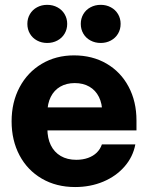

<svg xmlns="http://www.w3.org/2000/svg" viewBox="-20 -754 604 786"><path d="M27.5 -257.4Q27.5 -335.4 60.1 -396.7Q92.7 -458.1 150.9 -492.7Q209.1 -527.3 282.9 -527.3Q358.1 -527.3 416.2 -493.5Q474.3 -459.6 506.5 -399Q538.7 -338.5 538.7 -260.6V-220.1H79.7V-314.3H466.8L398.6 -292.9Q398.6 -329.7 385 -357.1Q371.3 -384.6 345.9 -399.2Q320.6 -413.9 286.1 -413.9Q251.9 -413.9 226.6 -399.2Q201.4 -384.6 187.7 -357.1Q174 -329.7 174 -292.9V-227Q174 -188.5 187.9 -159.8Q201.9 -131.1 228.6 -115.4Q255.3 -99.8 292.3 -99.8Q318.8 -99.8 340.3 -107.5Q361.8 -115.2 376.3 -129.4Q390.7 -143.7 397.1 -162.8H534Q524.5 -111.9 489.9 -72.3Q455.4 -32.6 402.7 -10.4Q350 11.7 287.6 11.7Q210.4 11.7 151.4 -22.7Q92.3 -57.1 59.9 -118.2Q27.5 -179.3 27.5 -257.4ZM310.7 -656.2Q310.7 -678.3 321.2 -696.2Q331.7 -714.1 350.5 -724.1Q369.2 -734.2 392.3 -734.2Q415.3 -734.2 433.9 -724.1Q452.5 -714.1 463.2 -696.2Q473.8 -678.3 473.8 -656.2Q473.8 -634 463.2 -616.1Q452.5 -598.2 433.9 -588.2Q415.3 -578.1 392.3 -578.1Q369.2 -578.1 350.5 -588.2Q331.7 -598.2 321.2 -616.1Q310.7 -634 310.7 -656.2ZM92 -656.2Q92 -678.3 102.5 -696.2Q113 -714.1 131.6 -724.1Q150.2 -734.2 173.2 -734.2Q196.3 -734.2 215 -724.1Q233.8 -714.1 244.4 -696.2Q255.1 -678.3 255.1 -656.2Q255.1 -634 244.4 -616.1Q233.8 -598.2 215 -588.2Q196.3 -578.1 173.2 -578.1Q150.2 -578.1 131.6 -588.2Q113 -598.2 102.5 -616.1Q92 -634 92 -656.2Z"/></svg>

Font: Intratopia Thin
Style: Regular
Weight: 100
Designer: Rasmus Andersson
Foundry: rsms
Version: Version 3.000;Glyphs 3.2.3 (3260)